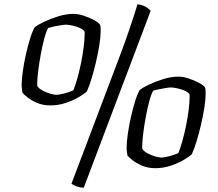

<svg xmlns="http://www.w3.org/2000/svg" viewBox="-20 -773 1006 887"><path d="M213 -286Q178 -286 150.5 -298Q123 -310 106 -324Q89 -338 84 -344Q83 -351 81.5 -360.5Q80 -370 80 -380Q80 -407 85.5 -445Q91 -483 100 -523Q109 -563 119.5 -596.5Q130 -630 141 -648Q154 -658 183 -672Q212 -686 249 -697.5Q286 -709 320 -709Q340 -709 366.5 -700.5Q393 -692 415 -680Q437 -668 442 -659Q444 -655 444.5 -647.5Q445 -640 445 -630Q445 -603 439 -565Q433 -527 423.5 -486.5Q414 -446 403 -410Q392 -374 381 -350Q369 -339 342.5 -323.5Q316 -308 282 -297Q248 -286 213 -286ZM240 -335Q247 -335 262.5 -338Q278 -341 294.5 -346.5Q311 -352 319 -356Q328 -378 337.5 -411.5Q347 -445 354.5 -482.5Q362 -520 366.5 -554.5Q371 -589 371 -614Q371 -620 371 -623.5Q371 -627 370 -628Q363 -638 346 -645Q329 -652 311.5 -655.5Q294 -659 285 -659Q278 -659 261.5 -656.5Q245 -654 228.5 -650.5Q212 -647 203 -644Q194 -630 185 -596.5Q176 -563 168.5 -522.5Q161 -482 156.5 -445.5Q152 -409 152 -388Q152 -383 152 -379.5Q152 -376 153 -374Q161 -363 178 -354Q195 -345 213 -340Q231 -335 240 -335ZM367 94Q351 94 335.5 88.5Q320 83 310 76L533 -513Q557 -577 573 -623.5Q589 -670 599.5 -702.5Q610 -735 615 -753Q637 -751 653 -741.5Q669 -732 676 -723ZM698 4Q663 4 635.5 -8Q608 -20 591 -34Q574 -48 569 -54Q568 -61 566.5 -70.5Q565 -80 565 -90Q565 -117 570.5 -155Q576 -193 585 -233Q594 -273 604.5 -306.5Q615 -340 626 -358Q639 -368 668 -382Q697 -396 734 -407.5Q771 -419 805 -419Q825 -419 851.5 -410.5Q878 -402 900 -390Q922 -378 927 -369Q929 -365 929.5 -357.5Q930 -350 930 -340Q930 -313 924 -275Q918 -237 908.5 -196.5Q899 -156 888 -120Q877 -84 866 -60Q854 -49 827.5 -33.5Q801 -18 767 -7Q733 4 698 4ZM725 -45Q732 -45 747.5 -48Q763 -51 779.5 -56.5Q796 -62 804 -66Q813 -88 822.5 -121.5Q832 -155 839.5 -192.5Q847 -230 851.5 -264.5Q856 -299 856 -324Q856 -330 856 -333.5Q856 -337 855 -338Q848 -348 831 -355Q814 -362 796.5 -365.5Q779 -369 770 -369Q763 -369 746.5 -366.5Q730 -364 713.5 -360.5Q697 -357 688 -354Q679 -340 670 -306.5Q661 -273 653.5 -232.5Q646 -192 641.5 -155.5Q637 -119 637 -98Q637 -93 637 -89.5Q637 -86 638 -84Q646 -73 663 -64Q680 -55 698 -50Q716 -45 725 -45Z"/></svg>

Font: Texturina 12pt Light
Style: Italic
Weight: 300
Italic angle: -11°
Designer: Guillermo Torres Carreño
Foundry: Omnibus-Type
Version: Version 1.002